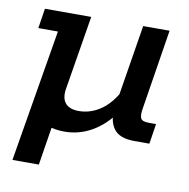

<svg xmlns="http://www.w3.org/2000/svg" viewBox="-66 -463 657 666"><g transform="rotate(10 263.0 -130.0)"><path d="M20 138 98 -328H29L40 -398H203L161 -142Q154 -106 168.5 -87.5Q183 -69 217 -69Q254 -69 287.5 -89.5Q321 -110 346 -151L386 -398H479L434 -115Q430 -92 435 -81.5Q440 -71 463 -71H489L478 0H425Q372 0 352 -28Q332 -56 338 -100L340 -116L356 -91Q322 -42 277 -16Q232 10 180 10Q145 10 119 0Q93 -10 82 -30L143 -50L113 138Z"/></g></svg>

Font: Rokkitt Medium
Style: Italic
Weight: 500
Italic angle: -9°
Designer: Vernon Adams
Foundry: Vernon Adams
Version: Version 3.103